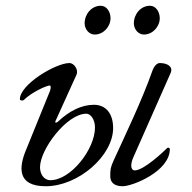

<svg xmlns="http://www.w3.org/2000/svg" viewBox="-20 -633 668 667"><path d="M309 -513C339 -513 364 -540 364 -570C364 -591 351 -613 330 -613C298 -613 274 -584 274 -552C274 -532 289 -513 309 -513ZM480 -513C510 -513 535 -540 535 -570C535 -591 522 -613 501 -613C469 -613 445 -584 445 -552C445 -532 460 -513 480 -513ZM139 14C252 14 373 -92 373 -188C373 -236 350 -269 306 -269C263 -269 220 -247 182 -211C179 -208 176 -207 174 -207C172 -207 171 -209 173 -213L246 -374C253 -390 238 -414 221 -414C174 -414 49 -340 49 -288C49 -285 53 -284 57 -284C59 -284 61 -284 62 -285C90 -313 142 -336 153 -336C157 -336 157 -328 154 -318L72 -116C45 -53 38 14 139 14ZM406 14C441 14 570 -38 570 -115C570 -118 567 -120 564 -120C562 -120 561 -119 560 -118C550 -108 480 -41 448 -41C441 -41 436 -47 436 -57C436 -65 438 -75 443 -86L573 -380C582 -401 562 -414 535 -414C525 -414 515 -403 509 -386C473 -284 417 -168 375 -76C364 -52 363 -44 363 -21C363 -2 374 14 406 14ZM155 -7C132 -7 119 -29 119 -52C119 -114 212 -238 280 -238C295 -238 310 -218 310 -190C310 -115 226 -7 155 -7Z"/></svg>

Font: EB Garamond
Style: Italic
Weight: 400
Italic angle: -17.2°
Designer: Georg Duffner and Octavio Pardo
Foundry: Georg Duffner
Version: Version 1.000;PS 001.000;hotconv 1.0.88;makeotf.lib2.5.64775